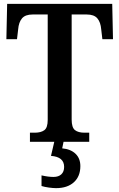

<svg xmlns="http://www.w3.org/2000/svg" viewBox="-20 -734 618 994"><path d="M565 -531H510L504 -582Q501 -619 484 -639Q467 -659 429 -659H351V-115Q351 -74 368 -60.5Q385 -47 418 -47H442V0H309L302 34Q346 38 371 62Q396 86 396 126Q396 179 362.5 209.5Q329 240 270 240Q255 240 233 237Q211 234 195 229V174Q230 182 257 182Q283 182 297.5 168.5Q312 155 312 130Q312 78 244 73L261 0H135V-47H159Q192 -47 209.5 -60Q227 -73 227 -113V-659H149Q111 -659 94 -639Q77 -619 74 -582L68 -531H13L17 -714H561Z"/></svg>

Font: Noto Serif NarrowSemiBold
Style: Regular
Weight: 600
Width: 4
Designer: Monotype Design Team
Foundry: Monotype Imaging Inc.
Version: Version 1.001